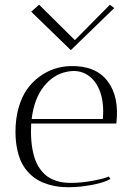

<svg xmlns="http://www.w3.org/2000/svg" viewBox="-20 -781 546 805"><path d="M467.8 -263.2H110.8Q109.9 -252 109.9 -230Q109.9 -190.9 115.5 -158.7Q121.1 -126.5 130.4 -104.5Q139.6 -82.5 153.1 -65.9Q166.5 -49.3 180.9 -39.6Q195.3 -29.8 212.6 -23.9Q230 -18.1 245.4 -16.1Q260.7 -14.2 277.8 -14.2Q322.3 -14.2 371.8 -23.7Q421.4 -33.2 436 -41L442.9 -30.8Q419.4 -16.1 367.4 -6.1Q315.4 3.9 268.1 3.9Q246.6 3.9 226.8 1.7Q207 -0.5 183.8 -7.3Q160.6 -14.2 141.4 -24.7Q122.1 -35.2 103.8 -53.2Q85.4 -71.3 72.8 -95Q60.1 -118.7 52.5 -153.1Q44.9 -187.5 44.9 -229Q44.9 -283.7 58.1 -329.6Q71.3 -375.5 93.3 -406.5Q115.2 -437.5 145.3 -459.5Q175.3 -481.4 207.8 -492.2Q240.2 -502.9 274.9 -503.9Q380.4 -506.8 430.7 -441.2Q481 -375.5 467.8 -263.2ZM259.8 -480Q203.6 -468.8 163.3 -418Q123 -367.2 112.8 -282.2H411.1Q417 -345.2 400.4 -394Q383.8 -442.9 346.7 -466.8Q309.6 -490.7 259.8 -480ZM459 -747.1 276.9 -570.8Q118.7 -725.1 110.8 -731.9L144 -761.2L293.9 -612.8L440.9 -761.2Z"/></svg>

Font: Antic Didone
Style: Regular
Weight: 400
Designer: Santiago Orozco
Foundry: Santiago Orozco
Version: Version 2.000